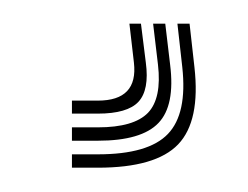

<svg xmlns="http://www.w3.org/2000/svg" viewBox="-20 4 204 158"><path d="M126 23.5H136L140 59.2Q145 103.5 126.6 122.8Q108.2 142 60.5 142H39.2V131H60.5Q102.2 131 118.2 114.2Q134.2 97.5 130 59.2ZM86.5 23.5H96L100 55.5Q103 78 93.9 87.8Q84.8 97.5 60.5 97.5H39.2V86.8H60.5Q93.8 86.8 90.2 55.5ZM106 23.5H116L120 57.2Q124.2 90.8 110.4 105.2Q96.5 119.8 60.5 119.8H39.2V108.8H60.5Q90.2 108.8 101.8 96.8Q113.2 84.8 110 57.2Z"/></svg>

Font: Big Shoulders Inline Display
Style: Regular
Weight: 400
Designer: Patric King
Foundry: XO Type Co
Version: Version 1.000